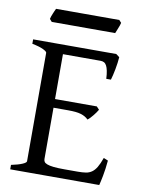

<svg xmlns="http://www.w3.org/2000/svg" viewBox="-87 -834 669 895"><g transform="rotate(10 248.0 -387.0)"><path d="M465.8 -119.1Q461.9 -77.1 455.8 -45.7Q449.7 -14.2 445.8 0H24.4V-21Q57.6 -27.8 76.4 -35.9Q95.2 -43.9 95.2 -50.8V-564Q95.2 -569.8 77.4 -578.6Q59.6 -587.4 24.4 -594.2V-615.2H418L434.1 -603Q433.1 -590.3 431.2 -575.2Q429.2 -560.1 426.3 -544.9Q423.3 -529.8 420.2 -516.1Q417 -502.4 414.1 -493.2H392.1Q391.1 -515.6 387.9 -530.8Q384.8 -545.9 379.9 -554.9Q375 -564 367.9 -567.6Q360.8 -571.3 352.1 -571.3H173.3V-358.9H371.1L383.8 -345.2Q379.9 -338.4 374.3 -330.6Q368.7 -322.8 362.5 -315.2Q356.4 -307.6 350.3 -301.3Q344.2 -294.9 338.9 -291Q331.5 -298.3 323 -303.2Q314.5 -308.1 303.5 -311.5Q292.5 -314.9 277.6 -316.4Q262.7 -317.9 242.2 -317.9H173.3V-75.2Q173.3 -67.9 176.8 -62.3Q180.2 -56.6 190.9 -52.5Q201.7 -48.3 221.2 -46.1Q240.7 -43.9 272.9 -43.9H335.9Q358.4 -43.9 374.3 -46.4Q390.1 -48.8 402.3 -57.4Q414.6 -65.9 424.6 -82.5Q434.6 -99.1 444.8 -127.9ZM415 -762.2Q414.1 -756.8 411.6 -749.8Q409.2 -742.7 406.2 -735.6Q403.3 -728.5 400.6 -721.7Q397.9 -714.8 396 -710.4H95.7L85 -722.7Q85.9 -728 88.4 -734.9Q90.8 -741.7 93.8 -748.8Q96.7 -755.9 99.6 -762.5Q102.5 -769 105 -773.9H404.3Z"/></g></svg>

Font: Gentium Plus Am
Style: Regular
Weight: 400
Designer: J. Victor Gaultney, Annie Olsen, Iska Routamaa, Becca Hirsbrunner
Foundry: SIL International
Version: Version 5.000